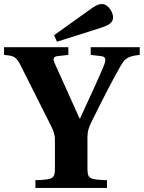

<svg xmlns="http://www.w3.org/2000/svg" viewBox="-32 -924 707 944"><path d="M234 -751 248 -719 451 -783C504 -800 524 -811 524 -840C524 -860 502 -904 470 -904C452 -904 437 -897 406 -874ZM-12 -654C40 -650 49 -643 72 -597L217 -309C227 -289 238 -265 238 -240V-97C238 -46 230 -41 142 -38V0H494V-38C406 -41 398 -46 398 -97V-250C398 -278 405 -298 416 -321C463 -416 514 -518 561 -600C584 -640 601 -648 655 -654V-692H414V-654L466 -648C485 -646 491 -634 481 -608C455 -540 402 -432 362 -342H359L236 -615C229 -631 228 -645 250 -648L304 -654V-692H-12Z"/></svg>

Font: Heuristica
Style: Bold
Weight: 700
Version: Version 1.0.1